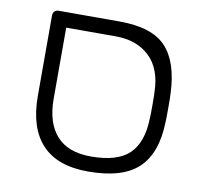

<svg xmlns="http://www.w3.org/2000/svg" viewBox="-69 -645 771 728"><g transform="rotate(10 316.5 -280.5)"><path d="M78 -239V-549Q78 -559 84 -565Q90 -571 100 -571H335Q459 -571 513 -514Q567 -457 572 -337Q573 -327 573 -281Q573 -234 572 -224Q569 -105 508 -47.5Q447 10 315 10Q196 10 137 -53.5Q78 -117 78 -239ZM511 -229Q512 -239 512 -281Q512 -322 511 -332Q509 -420 460 -466.5Q411 -513 330 -513H139V-239Q139 -147 183 -97.5Q227 -48 315 -48Q418 -48 463.5 -92.5Q509 -137 511 -229Z"/></g></svg>

Font: Rubik
Style: Regular
Weight: 300
Designer: Hubert & Fischer
Foundry: Hubert & Fischer
Version: Version 1.100